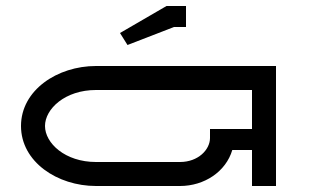

<svg xmlns="http://www.w3.org/2000/svg" viewBox="-20 -620 1040 640"><path d="M380 -510 405 -470 560 -530H600V-600H535ZM900 -400H300C171.3 -400 50 -319.6 50 -200C50 -80.4 171.3 0 300 0H580C661.1 0 733 -47.8 754.3 -120H820V0H900ZM820 -320V-190H680V-160C680 -121.1 640.5 -80 580 -80H300C196.9 -80 130 -142.9 130 -200C130 -257.1 196.9 -320 300 -320Z"/></svg>

Font: KetosagCBd
Style: Regular
Weight: 500
Designer: gluk
Foundry: gluk
Version: Version 00.0024